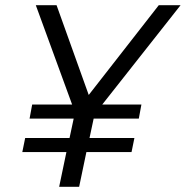

<svg xmlns="http://www.w3.org/2000/svg" viewBox="-20 -720 716 740"><path d="M208 0 236 -134H66L77 -188H248L264 -263H94L104 -317H258L118 -700H198L322 -354L592 -700H676L374 -317H525L515 -263H341L325 -188H498L487 -134H313L285 0Z"/></svg>

Font: Red Hat Mono
Style: Italic
Weight: 400
Italic angle: -12°
Monospace: yes
Designer: Pentagram, MCKL
Foundry: MCKL
Version: Version 1.030